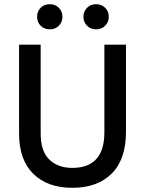

<svg xmlns="http://www.w3.org/2000/svg" viewBox="-20 -887 692 916"><path d="M581 -258Q581 -127 513 -59Q445 9 325 9Q207 9 139 -57.5Q71 -124 71 -250V-674H174V-251Q174 -165 215.5 -125.5Q257 -86 325 -86Q478 -86 478 -256V-674H581ZM481.5 -850Q499 -833 499 -807Q499 -781 481.5 -764Q464 -747 438 -747Q412 -747 395 -764.5Q378 -782 378 -807Q378 -832 395 -849.5Q412 -867 438 -867Q464 -867 481.5 -850ZM218 -747Q191 -747 174 -764Q157 -781 157 -807Q157 -833 174 -850Q191 -867 218 -867Q244 -867 261 -849.5Q278 -832 278 -807Q278 -782 261 -764.5Q244 -747 218 -747Z"/></svg>

Font: Hind Madurai Medium
Style: Regular
Weight: 500
Designer: Jyotish Sonowal
Foundry: Indian Type Foundry
Version: Version 1.001;PS 1.0;hotconv 1.0.86;makeotf.lib2.5.63406; tt